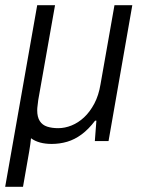

<svg xmlns="http://www.w3.org/2000/svg" viewBox="-33 -546 551 743"><path d="M-13 177 111 -526H180L115 -159Q114 -148 112.5 -138Q111 -128 111 -119Q111 -93 121 -77.5Q131 -62 149.5 -56Q168 -50 192 -50Q218 -50 244 -60.5Q270 -71 292.5 -92Q315 -113 332 -145Q349 -177 356 -220L410 -526H479L387 0H334L340 -79H335Q310 -46 283 -26Q256 -6 227 2.5Q198 11 167 11Q142 11 122 5.5Q102 0 87 -11Q86 1 84 14Q82 27 80 40L56 177Z"/></svg>

Font: Archivo SemiCondensed Light
Style: Italic
Weight: 300
Width: 4
Italic angle: -10°
Designer: Hector Gatti
Foundry: Omnibus-Type
Version: Version 2.001